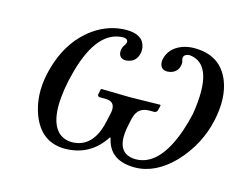

<svg xmlns="http://www.w3.org/2000/svg" viewBox="-71 -548 836 667"><g transform="rotate(15 346.5 -215.0)"><path d="M330.6 -147.9Q338.9 -187.5 307.1 -191.4Q301.8 -191.9 296.9 -191.9H277.8Q271 -193.8 271.5 -200.2L275.4 -219.2L277.8 -221.2Q278.8 -221.2 381.8 -219.2L488.8 -221.2L490.7 -219.2L486.3 -200.2Q483.4 -193.4 476.6 -191.9H458Q417.5 -191.9 407.2 -154.3Q406.2 -150.9 405.3 -147.9L398.9 -117.2Q379.9 -17.6 454.6 -16.1Q540.5 -16.1 588.9 -155.8Q599.6 -187 606.9 -220.2Q636.7 -405.3 543 -414.1Q525.4 -413.1 522 -400.9Q521 -393.6 523.4 -388.2Q525.9 -381.3 523.9 -372.1Q518.6 -346.7 493.2 -340.3Q488.3 -339.4 482.9 -338.9Q459 -338.9 455.6 -361.8Q454.6 -369.1 456.1 -376Q464.8 -416.5 508.3 -434.1Q529.3 -441.9 553.2 -441.9Q647 -441.9 679.7 -360.8Q703.1 -301.8 685.5 -219.2Q665.5 -126.5 599.1 -55.7Q533.7 11.7 459.5 12.2Q368.7 12.2 352.5 -64Q352.1 -65.4 352.1 -65.9H349.1Q299.3 11.2 208.5 12.2Q121.6 12.2 88.4 -77.1Q64.5 -143.1 80.6 -219.2Q106.9 -342.8 193.4 -404.3Q247.1 -441.4 308.1 -441.9Q369.1 -441.9 377.4 -398.4Q379.4 -386.7 377 -376Q371.1 -348.1 345.2 -340.8Q339.4 -339.4 334 -338.9Q310.1 -338.9 307.6 -360.8Q307.1 -366.7 308.1 -372.1Q311 -383.8 315.4 -388.2Q319.3 -393.6 321.3 -400.9Q321.3 -413.1 306.2 -414.1Q213.4 -414.1 169.4 -258.8Q164.1 -239.7 159.7 -220.2Q130.4 -81.5 176.8 -34.7Q196.3 -16.6 225.6 -16.1Q302.2 -17.1 323.7 -117.2Z"/></g></svg>

Font: Linux Biolinum Capitals O
Style: Italic Samll Caps
Weight: 400
Italic angle: -12°
Designer: Philipp H. Poll
Foundry: Philipp H. Poll
Version: Version 0.6.2